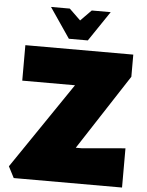

<svg xmlns="http://www.w3.org/2000/svg" viewBox="-61 -971 779 1019"><g transform="rotate(5 329.0 -461.0)"><path d="M51 0 20 -60 332 -519H51V-708H626V-590L365 -189H396L628 -209V0ZM169 -922 278 -762H379L487 -922H386L329 -864L269 -922Z"/></g></svg>

Font: Rowdies
Style: Bold
Weight: 700
Designer: Jaikishan Patel
Version: Version 1.000; ttfautohint (v1.8.3)